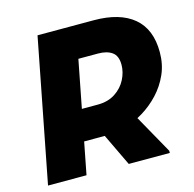

<svg xmlns="http://www.w3.org/2000/svg" viewBox="-105 -827 945 935"><g transform="rotate(-15 367.5 -360.0)"><path d="M186 -162 219 -318H359Q412 -318 448.5 -342Q485 -366 503.5 -402.5Q522 -439 522 -476Q522 -521 496 -539.5Q470 -558 426 -558H266L296 -720H447Q578 -720 648 -661.5Q718 -603 718 -487Q718 -426 695.5 -375.5Q673 -325 635.5 -285Q598 -245 552.5 -217.5Q507 -190 460 -176Q413 -162 372 -162ZM24 0 164 -720H358L218 0ZM431 0 342 -186 508 -243 638 -11V0Z"/></g></svg>

Font: Kufam ExtraBold
Style: Italic
Weight: 800
Italic angle: -11°
Designer: Artur Schmal
Foundry: Original Type
Version: Version 1.301; ttfautohint (v1.8.3)